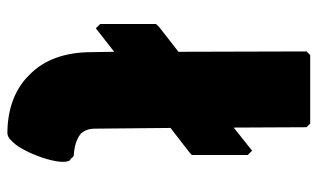

<svg xmlns="http://www.w3.org/2000/svg" viewBox="-194 -678 879 532"><g transform="rotate(90 246.0 -412.5)"><path d="M59 -238 124 -289 125 -227C125 -153 146 -94 188 -54L195 -47C233 -12 286 7 350 7C356 7 363 3 367 -1L374 -8C404 -37 443 -145 424 -167L422 -168H421L416 -174C412 -178 409 -177 409 -177C401 -178 372 -179 350 -197C343 -206 337 -217 337 -235L335 -445L401 -496L410 -504V-659L398 -671L334 -620L333 -822L323 -832H133L123 -822L124 -467L56 -414L47 -405V-250Z"/></g></svg>

Font: Hussar Woodtype
Style: Ultra
Weight: 900
Foundry: Cannot Into Space Fonts
Version: Version 1.07